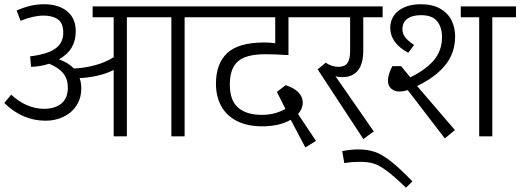

<svg xmlns="http://www.w3.org/2000/svg" viewBox="-26 -639 2438 900"><path d="M949.7 -558.1H839.4V0H777.3V-558.1H568.8V0H506.8V-311Q472.7 -293.5 429.2 -283.9Q385.7 -274.4 347.2 -272.9Q355 -251.5 355 -225.1Q355 -178.7 332.5 -144.3Q310.1 -109.9 271.7 -91.6Q233.4 -73.2 187.5 -73.2Q79.1 -73.2 -5.9 -156.2L26.4 -195.3Q98.6 -128.9 181.2 -128.9Q231.4 -128.9 261.7 -153.8Q292 -178.7 292 -228.5Q292 -268.1 271.2 -294.4Q250.5 -320.8 204.6 -340.3Q163.1 -326.7 119.6 -325.7L115.2 -375Q135.3 -377 157.2 -381.8Q215.3 -393.6 242.9 -418.9Q270.5 -444.3 270.5 -486.3Q270.5 -530.3 245.6 -548.1Q220.7 -565.9 178.2 -565.9Q130.9 -565.9 70.3 -541.5L52.2 -589.8Q85.4 -604.5 116.5 -611.8Q147.5 -619.1 180.2 -619.1Q249 -619.1 289.1 -585.9Q329.1 -552.7 329.1 -492.2Q329.1 -448.2 309.8 -415.8Q290.5 -383.3 250.5 -360.8Q293.9 -345.7 320.3 -317.9Q368.2 -319.8 417.5 -332.8Q466.8 -345.7 506.8 -370.6V-558.1H408.2V-608.9H949.7Z M1405.3 52.2 1336.9 -77.6Q1283.7 -46.9 1203.1 -46.9Q1133.8 -46.9 1085 -71.5Q1036.1 -96.2 1011.2 -141.4Q986.3 -186.5 986.3 -247.1Q986.3 -340.8 1039.3 -390.4Q1092.3 -439.9 1212.9 -439.9Q1238.8 -439.9 1264.2 -436.5V-558.1H937.5V-608.9H1450.2V-558.1H1326.2V-380.9L1312 -381.3Q1264.2 -384.8 1216.8 -384.8Q1157.7 -384.8 1121.6 -370.4Q1085.4 -356 1068.4 -325Q1051.3 -293.9 1051.3 -242.7Q1051.3 -167.5 1090.6 -134Q1129.9 -100.6 1201.2 -100.6Q1230.5 -100.6 1257.1 -106.9Q1283.7 -113.3 1312 -128.4L1272 -208L1312.5 -239.7Q1351.1 -228 1372.1 -206.8Q1393.1 -185.5 1393.1 -158.2Q1393.1 -129.4 1371.1 -104.5L1455.1 21.5Z M1578.1 -277.3Q1562 -277.3 1546.4 -281.7L1726.1 -22.9L1677.2 12.7L1462.9 -314L1501 -345.2Q1514.2 -335.4 1529.8 -330.6Q1545.4 -325.7 1559.6 -325.7Q1590.3 -325.7 1602.8 -343.5Q1615.2 -361.3 1615.2 -399.4V-558.1H1438V-608.9H1767.6V-558.1H1676.8V-402.3Q1676.8 -338.4 1651.1 -307.9Q1625.5 -277.3 1578.1 -277.3Z M1907.2 211.4 1877 240.7Q1820.8 186.5 1785.9 160.9Q1751 135.3 1724.9 127.4Q1698.7 119.6 1663.1 119.6Q1642.1 119.6 1625.5 120.8Q1608.9 122.1 1587.9 125.5L1578.1 69.3Q1601.1 64.9 1618.2 63.2Q1635.3 61.5 1654.8 61.5Q1696.8 61.5 1730.2 72.8Q1763.7 84 1804.9 116Q1846.2 147.9 1907.2 211.4Z M1929.2 -235.8 2106.4 -29.3 2059.1 9.8 1885.3 -216.8Q1864.7 -210 1845.2 -210Q1823.7 -210 1808.1 -223.4Q1792.5 -236.8 1792.5 -260.7Q1792.5 -273.4 1797.4 -291.3Q1802.2 -309.1 1813.5 -329.1H1854L1897.5 -276.4Q1972.2 -313.5 2009 -358.2Q2045.9 -402.8 2045.9 -466.3Q2045.9 -510.7 2023.2 -539.3Q2000.5 -567.9 1947.8 -567.9Q1906.2 -567.9 1883.3 -550.8Q1860.4 -533.7 1860.4 -502.4Q1860.4 -481.9 1872.6 -465.1Q1884.8 -448.2 1915 -428.2L1887.7 -391.6Q1803.2 -437 1803.2 -509.3Q1803.2 -539.6 1819.3 -564.5Q1835.4 -589.4 1867.9 -604.2Q1900.4 -619.1 1946.3 -619.1Q2002 -619.1 2038.1 -598.1Q2074.2 -577.1 2090.8 -543Q2107.4 -508.8 2107.4 -468.8Q2107.4 -390.1 2060.8 -333.3Q2014.2 -276.4 1929.2 -235.8ZM2392.6 -558.1H2281.7V0H2220.2V-558.1H2133.8V-608.9H2392.6Z"/></svg>

Font: Varta
Style: Light
Weight: 300
Designer: Joana Correia, Viktoriya Grabowska, Eben Sorkin
Foundry: Sorkin Type
Version: Version 1.002; ttfautohint (v1.3) -l 8 -r 24 -G 200 -x 12 -H